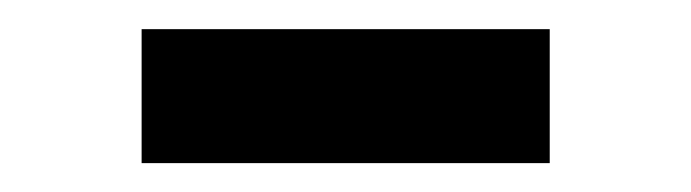

<svg xmlns="http://www.w3.org/2000/svg" viewBox="-20 -759 479 133"><path d="M360.8 -738.8V-646H78.1V-738.8Z"/></svg>

Font: Inter-Bold
Style: Bold
Weight: 700
Designer: Rasmus Andersson
Foundry: rsms
Version: Version 4.000;git-a52131595